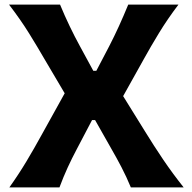

<svg xmlns="http://www.w3.org/2000/svg" viewBox="-20 -809 830 829"><path d="M20.5 0Q59.6 -54.7 93.8 -111.6Q127.9 -168.5 161.6 -230L259.3 -406.2L174.8 -549.3Q142.1 -606 105.5 -665Q68.8 -724.1 19 -789.1H239.3Q259.3 -740.7 281 -695.6Q302.7 -650.4 325.2 -609.4L382.8 -503.4H396L451.7 -609.9Q473.1 -651.4 493.7 -696.5Q514.2 -741.7 533.7 -789.1H750.5Q703.1 -726.6 666.5 -666.5Q629.9 -606.4 602.5 -556.6L511.7 -394L605.5 -242.7Q644.5 -179.2 684.8 -119.6Q725.1 -60.1 772.9 0H544.9Q525.9 -45.9 504.4 -87.2Q482.9 -128.4 461.4 -165.5L390.6 -290.5H377.4L311.5 -165Q290.5 -125.5 272.2 -85.7Q253.9 -45.9 236.8 0Z"/></svg>

Font: Pinar-DS3-FD Bold
Style: Regular
Weight: 700
Designer: Amin Abedi
Version: Version 3.000